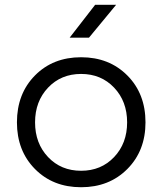

<svg xmlns="http://www.w3.org/2000/svg" viewBox="-20 -765 680 805"><path d="M590 -252Q590 -133 514 -56.5Q438 20 320 20Q202 20 126.5 -56.5Q51 -133 51 -252Q51 -372 126.5 -448.5Q202 -525 320 -525Q438 -525 514 -448.5Q590 -372 590 -252ZM513 -252Q513 -340 458.5 -397.5Q404 -455 320 -455Q236 -455 181.5 -397.5Q127 -340 127 -252Q127 -164 181.5 -106.5Q236 -49 320 -49Q404 -49 458.5 -106.5Q513 -164 513 -252ZM467 -745 353 -607H272L379 -745Z"/></svg>

Font: Metropolitano
Style: Regular
Weight: 400
Designer: Fonts by Alex Slobzheninov & Chris M. Simpson / Changes by Cristiano Sobral
Foundry: Fonts by Alex Slobzheninov & Chris M. Simpson / Changes by Cristiano Sobral
Version: Version 1.00;August 30, 2020;FontCreator 13.0.0.2681 64-bit